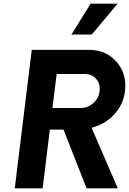

<svg xmlns="http://www.w3.org/2000/svg" viewBox="-20 -1020 699 1040"><path d="M617 -1000 477 -833H367L471 -1000ZM476 -328 618 0H449L324 -318H250L211 0H60L152 -750H462Q555 -750 611.5 -685Q668 -620 657 -526Q648 -453 598 -399.5Q548 -346 476 -328ZM417 -435Q456 -435 485.5 -461.5Q515 -488 519.5 -527Q524 -566 501 -592.5Q478 -619 440 -619H287L264 -435Z"/></svg>

Font: Orkney
Style: BoldItalic
Weight: 700
Designer: Samuel Oakes and Alfredo Marco Pradil
Foundry: Alfredo Marco Pradil
Version: 1.0; ttfautohint (v1.5)